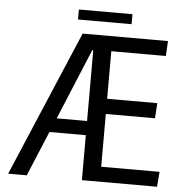

<svg xmlns="http://www.w3.org/2000/svg" viewBox="-57 -901 923 957"><g transform="rotate(5 404.5 -423.0)"><path d="M328 -728H755L751 -653H478V-415H729L724 -339H478V-75H770L764 0H388V-225H206L112 0H19ZM383 -650 236 -296H388V-650ZM299 -796V-846H567V-796Z"/></g></svg>

Font: Murecho
Style: Regular
Weight: 400
Designer: Neil Summerour
Foundry: Positype
Version: Version 1.010; ttfautohint (v1.8.3)